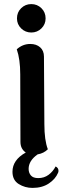

<svg xmlns="http://www.w3.org/2000/svg" viewBox="-20 -743 309 939"><path d="M63 -653Q63 -683 83.5 -703Q104 -723 133 -723Q162 -723 182.5 -703Q203 -683 203 -653Q203 -624 182.5 -604Q162 -584 133 -584Q104 -584 83.5 -604Q63 -624 63 -653ZM266 92Q266 98 264 102Q251 133 218.5 154.5Q186 176 139 176Q102 176 71.5 157Q41 138 41 97Q41 39 106 3Q80 -15 80 -49L79 -379Q79 -453 62 -502Q91 -528 128 -528Q158 -528 176.5 -511.5Q195 -495 195 -466L197 -136Q197 -57 214 -13Q194 7 164 12Q120 43 120 83Q120 102 131 115Q142 128 167 128Q196 128 217.5 112Q239 96 252 71Q266 78 266 92Z"/></svg>

Font: Arima Madurai ExtraBold
Style: Regular
Weight: 800
Designer: Joana Correia and Natanael Gama
Foundry: NDISCOVER
Version: Version 1.020